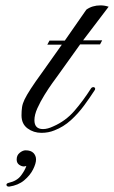

<svg xmlns="http://www.w3.org/2000/svg" viewBox="-20 -487 424 714"><path d="M134 7Q105 7 82.5 -9.5Q60 -26 60 -58Q60 -75 62 -88.5Q64 -102 71.5 -117.5Q79 -133 94.5 -157Q110 -181 137 -218L210 -321H156L164 -336H221L301 -451Q323 -467 354 -467Q369 -467 384 -462L289 -337H360L352 -322H278L195 -206Q189 -198 175 -178.5Q161 -159 145.5 -134Q130 -109 119 -84.5Q108 -60 108 -40Q108 -7 140 -7Q157 -7 178 -17Q224 -37 256.5 -74.5Q289 -112 319 -159Q322 -163 328 -163Q331 -163 333 -160Q335 -157 333 -153Q315 -125 293 -95Q271 -65 243.5 -40Q216 -15 182 -2Q160 7 134 7ZM14 207Q4 207 4 200Q4 195 12 193Q43 186 58 166Q73 146 78 130Q72 132 69 132Q60 132 51 125.5Q42 119 42 106Q42 90 53.5 81Q65 72 75 72Q95 72 104.5 82Q114 92 114 106Q114 121 103 143Q92 165 70 183.5Q48 202 14 207Z"/></svg>

Font: Fleur De Leah
Style: Regular
Weight: 400
Designer: Robert E. Leuschke
Foundry: Robert E. Leuschke
Version: Version 1.010; ttfautohint (v1.8.3)